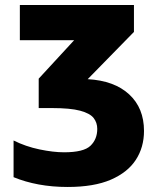

<svg xmlns="http://www.w3.org/2000/svg" viewBox="-20 -734 636 764"><path d="M513 -714V-607L329 -419Q435 -413 494 -358.5Q553 -304 553 -213Q553 -148 520.5 -98Q488 -48 421 -19Q354 10 249 10Q188 10 134 0Q80 -10 34 -29V-175Q82 -151 137 -139.5Q192 -128 235 -128Q313 -128 340 -154Q367 -180 367 -221Q367 -246 352.5 -264.5Q338 -283 299 -293.5Q260 -304 186 -304H134V-421L275 -574H59V-714Z"/></svg>

Font: Noto Sans Disp ExtBd
Style: Regular
Weight: 800
Designer: Monotype Design Team
Foundry: Monotype Imaging Inc.
Version: Version 2.000;GOOG;noto-source:20170915:90ef993387c0; ttfaut